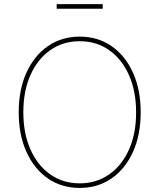

<svg xmlns="http://www.w3.org/2000/svg" viewBox="-20 -918 787 948"><path d="M674.7 -363.6Q674.7 -252.5 636.7 -168.3Q598.7 -84.2 530.9 -37.1Q463.1 9.9 373.6 9.9Q283.7 9.9 215.9 -37.3Q148.1 -84.5 110.3 -168.7Q72.4 -252.8 72.4 -363.6Q72.4 -474.8 110.4 -558.8Q148.4 -642.8 216.3 -690Q284.1 -737.2 373.6 -737.2Q463.1 -737.2 530.9 -690.2Q598.7 -643.1 636.7 -558.9Q674.7 -474.8 674.7 -363.6ZM652 -363.6Q652 -468 616.8 -547.1Q581.7 -626.1 519 -670.3Q456.3 -714.5 373.6 -714.5Q291.2 -714.5 228.5 -670.6Q165.8 -626.8 130.5 -547.8Q95.2 -468.8 95.2 -363.6Q95.2 -259.9 130 -180.9Q164.8 -101.9 227.5 -57.4Q290.1 -12.8 373.6 -12.8Q456.3 -12.8 519.2 -57Q582 -101.2 617.2 -180.2Q652.3 -259.2 652 -363.6ZM487.2 -897.7V-875H259.9V-897.7Z"/></svg>

Font: Inter UI Thin
Style: Regular
Weight: 100
Designer: Rasmus Andersson
Foundry: rsms
Version: 3.2;8d6f07862